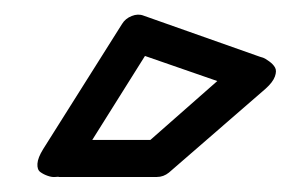

<svg xmlns="http://www.w3.org/2000/svg" viewBox="-20 -813 391 258"><path d="M38.1 -612.8 144 -780.8Q148.4 -788.1 157 -791.5Q165.5 -794.9 172.9 -792L329.1 -736.8Q331.1 -736.3 333.7 -735.4Q336.4 -734.4 341.8 -730.5Q347.2 -726.6 349.6 -722.2Q352.1 -717.8 349.4 -710.2Q346.7 -702.6 336.9 -693.8L207 -581.1Q199.7 -575.2 190.9 -575.2H59.1Q59.1 -575.7 54.4 -575.2Q49.8 -574.7 44.2 -576.7Q38.6 -578.6 34.2 -581.8Q29.8 -585 30.3 -593Q30.8 -601.1 38.1 -612.8ZM104 -625H182.1L272 -704.1L174.8 -737.8Z"/></svg>

Font: Trueno Bold Outline
Style: Regular
Weight: 700
Width: 6
Designer: Julieta Ulanovsky
Foundry: Julieta Ulanovsky
Version: Version 3.001b | FøM Fix